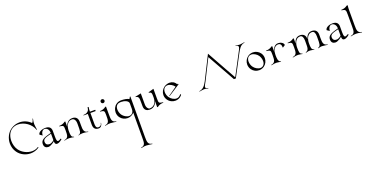

<svg xmlns="http://www.w3.org/2000/svg" viewBox="-25 -2356 9252 4721"><g transform="rotate(-20 4600.5 4.5)"><path d="M484 7C563 7 643 -16 712 -65L701 -81C653 -47 595 -32 536 -32C412 -32 281 -98 209 -199C162 -265 137 -355 137 -443C137 -552 175 -659 259 -719C309 -754 366 -770 426 -770C590 -770 765 -649 814 -488H826C826 -491 808 -600 808 -637C808 -679 808 -701 826 -780H814C807 -737 793 -705 769 -683C693 -762 587 -805 478 -805C400 -805 320 -782 250 -733C143 -658 82 -526 82 -394C82 -312 105 -230 155 -160C230 -53 356 7 484 7Z M948 7C1007 7 1111 -67 1116 -81C1116 -59 1116 7 1173 7C1246 7 1310 -65 1313 -65L1297 -83C1289 -74 1239 -49 1221 -49C1197 -49 1181 -72 1181 -175V-325C1181 -429 1112 -460 1033 -460C926 -460 841 -410 841 -351L909 -306C909 -392 957 -441 1002 -441C1061 -441 1116 -390 1116 -298L1028 -273C881 -231 838 -183 838 -104C838 -24 888 7 948 7ZM1005 -49C944 -47 897 -70 897 -147C897 -207 953 -233 1015 -250L1116 -278C1116 -278 1116 -260 1116 -236V-115C1116 -97 1041 -50 1005 -49Z M1369 -3C1415 -16 1453 -21 1488 -21C1534 -21 1575 -13 1621 -3V-15C1551 -29 1549 -81 1549 -205C1549 -207 1548 -432 1717 -432C1773 -432 1811 -377 1811 -293V-234C1811 -103 1813 -29 1739 -15V-3C1773 -18 1812 -23 1849 -23C1923 -23 1989 -3 1991 -3V-15C1883 -31 1879 -101 1879 -225V-311C1879 -428 1804 -460 1736 -460C1623 -460 1571 -374 1548 -304V-440H1529C1484 -406 1436 -388 1369 -388V-376C1478 -359 1481 -360 1481 -234C1481 -103 1480 -32 1369 -15Z M2267 2C2331 2 2363 -65 2363 -109H2353C2353 -53 2310 -27 2268 -27C2198 -27 2200 -108 2200 -147V-425H2338V-459H2200C2200 -488 2201 -548 2210 -580H2181C2181 -465 2088 -437 2021 -437V-425H2132V-144C2132 -50 2172 2 2267 2Z M2580 -545C2608 -545 2631 -567 2631 -595C2631 -623 2608 -646 2580 -646C2552 -646 2530 -623 2530 -595C2530 -567 2552 -545 2580 -545ZM2435 -3C2514 -21 2536 -21 2578 -21C2615 -21 2724 -3 2727 -3V-15C2619 -31 2615 -101 2615 -225L2614 -442H2595C2550 -408 2502 -388 2435 -388V-376C2544 -359 2547 -360 2547 -234C2547 -103 2546 -32 2435 -15Z M3080 815C3159 797 3181 797 3223 797C3260 797 3369 815 3372 815V803C3264 787 3259 723 3259 583L3262 -471H3250L3219 -417C3181 -447 3083 -460 3014 -460C2969 -460 2923 -447 2884 -419C2822 -375 2787 -300 2787 -224C2787 -177 2800 -130 2829 -90C2873 -28 2945 7 3018 7C3064 7 3110 -6 3151 -35C3167 -46 3181 -59 3193 -74L3191 586C3191 717 3191 786 3080 803ZM3074 -29C3008 -29 2935 -75 2896 -131C2869 -172 2851 -227 2851 -279C2851 -327 2866 -372 2903 -399C2925 -415 2961 -423 2999 -423C3087 -423 3192 -383 3192 -316V-176C3192 -122 3180 -79 3142 -50C3122 -35 3098 -29 3074 -29Z M3792 3H3811C3856 -31 3904 -49 3971 -49V-61C3862 -78 3859 -77 3859 -203V-454L3719 -414V-402C3790 -388 3791 -376 3791 -247C3791 -214 3784 -31 3608 -31C3575 -31 3529 -80 3529 -164V-454C3461 -436 3382 -424 3379 -424V-412C3461 -399 3461 -356 3461 -232V-146C3461 -29 3536 -3 3604 -3C3717 -3 3769 -83 3792 -153Z M4270 7C4316 7 4362 -6 4402 -35C4438 -65 4442 -72 4451 -90L4430 -103C4419 -87 4411 -73 4383 -55C4363 -41 4340 -35 4315 -35C4250 -35 4177 -80 4139 -136C4111 -175 4093 -229 4093 -280C4093 -326 4108 -370 4144 -397C4164 -412 4188 -418 4212 -418C4278 -418 4351 -372 4390 -316L4165 -157L4172 -148L4479 -347L4466 -367L4449 -355C4413 -428 4347 -459 4279 -459C4229 -459 4177 -442 4135 -412C4073 -368 4037 -296 4037 -222C4037 -176 4051 -130 4080 -90C4123 -28 4196 7 4270 7Z M4901 0C4904 0 4983 -18 5020 -18C5062 -18 5054 -18 5133 0V-12C5084 -19 5066 -34 5066 -57C5066 -87 5096 -131 5128 -191L5395 -724L5801 0H5851L6144 -554C6198 -652 6241 -738 6352 -755V-767C6349 -767 6270 -749 6233 -749C6191 -749 6199 -749 6120 -767V-755C6169 -748 6187 -730 6187 -703C6187 -669 6157 -620 6125 -560L5846 -31L5415 -806L5109 -197C5055 -99 5012 -29 4901 -12Z M6463 7C6509 7 6555 -6 6595 -35C6657 -79 6692 -153 6692 -229C6692 -275 6679 -322 6650 -362C6606 -424 6534 -459 6461 -459C6415 -459 6369 -446 6328 -417C6266 -373 6230 -299 6230 -224C6230 -177 6244 -130 6273 -90C6316 -28 6389 7 6463 7ZM6509 -34C6443 -34 6370 -80 6332 -136C6304 -175 6286 -231 6286 -282C6286 -330 6301 -375 6337 -402C6357 -417 6381 -423 6405 -423C6471 -423 6544 -377 6583 -321C6610 -280 6628 -225 6628 -174C6628 -126 6613 -82 6576 -55C6556 -40 6533 -34 6509 -34Z M6784 -3C6863 -21 6885 -21 6927 -21C6964 -21 7033 -3 7036 -3V-15C6965 -29 6964 -132 6964 -206C6964 -223 6967 -432 7117 -432C7162 -432 7196 -401 7196 -315L7264 -360C7264 -419 7189 -460 7121 -460C7003 -460 6963 -329 6963 -258V-440H6944C6899 -406 6851 -388 6784 -388V-376C6893 -359 6896 -360 6896 -234C6896 -103 6895 -32 6784 -15Z M7346 -3C7425 -21 7447 -21 7489 -21C7526 -21 7595 -3 7598 -3V-15C7528 -29 7526 -81 7526 -205C7526 -207 7525 -431 7689 -431C7742 -431 7767 -377 7768 -295V-234C7768 -103 7769 -39 7686 -15V-3C7765 -21 7757 -21 7799 -21C7836 -21 7905 -3 7908 -3V-15C7838 -29 7836 -81 7836 -205C7836 -207 7836 -431 7999 -431C8054 -431 8078 -377 8078 -293V-234C8078 -103 8080 -29 8006 -15V-3C8085 -21 8081 -21 8109 -21C8146 -21 8255 -3 8258 -3V-15C8150 -31 8146 -101 8146 -225V-311C8146 -428 8071 -459 8003 -459C7890 -459 7858 -374 7835 -304C7842 -423 7763 -459 7693 -459C7580 -459 7548 -374 7525 -304V-440H7506C7461 -406 7413 -388 7346 -388V-376C7455 -359 7458 -360 7458 -234C7458 -103 7457 -32 7346 -15Z M8462 7C8521 7 8625 -67 8630 -81C8630 -59 8630 7 8687 7C8760 7 8824 -65 8827 -65L8811 -83C8803 -74 8753 -49 8735 -49C8711 -49 8695 -72 8695 -175V-325C8695 -429 8626 -460 8547 -460C8440 -460 8355 -410 8355 -351L8423 -306C8423 -392 8471 -441 8516 -441C8575 -441 8630 -390 8630 -298L8542 -273C8395 -231 8352 -183 8352 -104C8352 -24 8402 7 8462 7ZM8519 -49C8458 -47 8411 -70 8411 -147C8411 -207 8467 -233 8529 -250L8630 -278C8630 -278 8630 -260 8630 -236V-115C8630 -97 8555 -50 8519 -49Z M8863 -3C8920 -17 8964 -22 9000 -22C9058 -22 9100 -10 9155 -3V-15C9047 -31 9042 -92 9042 -232V-613C9042 -630 9042 -712 9052 -750H9023C8978 -716 8930 -698 8863 -698V-686C8972 -669 8974 -655 8974 -529V-229C8974 -98 8974 -32 8863 -15Z"/></g></svg>

Font: Cantique Normal
Style: Regular
Weight: 400
Designer: Sébastien Hayez
Foundry: Sébastien Hayez & Ariel Martín Pérez
Version: Version 1.000;hotconv 1.0.109;makeotfexe 2.5.65596